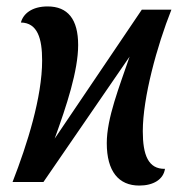

<svg xmlns="http://www.w3.org/2000/svg" viewBox="-20 -566 557 597"><path d="M413 11C457 11 488 -8 493 -41C441 -40 424 -84 424 -158C424 -262 468 -423 513 -536H421L150 -135C187 -237 223 -346 223 -426C223 -506 191 -546 128 -546C79 -546 52 -523 45 -496C97 -495 111 -446 111 -378C111 -264 65 -118 19 0H115L383 -390C351 -296 312 -199 312 -121C312 -33 349 11 413 11Z"/></svg>

Font: Noto Serif Condensed Semi
Style: Italic
Weight: 600
Width: 3
Italic angle: -12°
Designer: Monotype Design Team
Foundry: Monotype Imaging Inc.
Version: Version 1.901